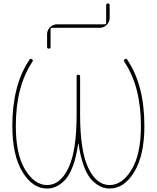

<svg xmlns="http://www.w3.org/2000/svg" viewBox="-20 -1075 902 1105"><path d="M251 -805V-878Q251 -901 268 -918Q285 -935 308 -935H582Q591 -935 591 -944V-1045Q591 -1055 601 -1055Q611 -1055 611 -1045V-972Q611 -949 594 -932Q577 -915 554 -915H280Q271 -915 271 -906V-805Q271 -795 261 -795Q251 -795 251 -805ZM251 10Q167 10 109 -86Q51 -182 51 -350Q51 -586 150 -732Q155 -740 164 -734Q172 -728 167 -720Q71 -578 71 -350Q71 -186 125 -98Q179 -10 251 -10Q327 -10 374 -108.5Q421 -207 421 -415V-635Q421 -645 431 -645Q441 -645 441 -635V-415Q441 -207 488 -108.5Q535 -10 611 -10Q683 -10 737 -98Q791 -186 791 -350Q791 -578 695 -720Q690 -728 698 -734Q707 -740 712 -732Q811 -586 811 -350Q811 -182 753 -86Q695 10 611 10Q586 10 562 0Q538 -10 511.5 -35.5Q485 -61 464 -115.5Q443 -170 432 -248Q432 -249 431 -249Q430 -249 430 -248Q419 -170 398 -115.5Q377 -61 350.5 -35.5Q324 -10 300 0Q276 10 251 10Z"/></svg>

Font: Rounded Mplus 1c Thin
Style: Regular
Weight: 250
Version: Version 1.059.20150529